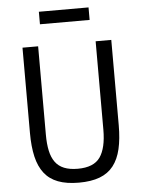

<svg xmlns="http://www.w3.org/2000/svg" viewBox="-59 -920 729 978"><g transform="rotate(-5 305.5 -430.5)"><path d="M158 -698V-246Q158 -199 165.5 -164Q173 -129 190 -105.5Q207 -82 235.5 -70.5Q264 -59 305 -59Q387 -59 419.5 -105.5Q452 -152 452 -246V-698H532V-262Q532 -192 520 -140.5Q508 -89 481.5 -55Q455 -21 411.5 -4.5Q368 12 305 12Q242 12 198.5 -4.5Q155 -21 128.5 -55Q102 -89 90 -140.5Q78 -192 78 -262V-698ZM177 -873H431V-809H177Z"/></g></svg>

Font: IBM Plex Sans Condensed
Style: Regular
Weight: 400
Width: 3
Designer: Mike Abbink, Paul van der Laan, Pieter van Rosmalen
Foundry: Bold Monday
Version: Version 1.1